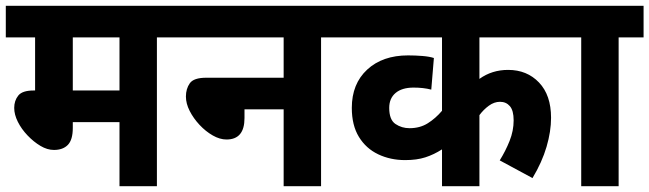

<svg xmlns="http://www.w3.org/2000/svg" viewBox="-20 -642 2239 662"><path d="M521 -513V0H392V-221H231V-201Q231 -160 214 -142.5Q197 -125 166 -125Q143 -125 119.5 -139Q96 -153 75 -175Q54 -197 41.5 -222Q29 -247 29 -270Q29 -295 43 -312.5Q57 -330 96 -330H101V-513H0V-622H607V-513ZM392 -513H231V-330H392Z M593 -622H1173V-513H1087V0H958V-265H823V-235Q823 -161 761 -161Q738 -161 713.5 -175Q689 -189 668 -211.5Q647 -234 634 -259.5Q621 -285 621 -309Q621 -336 634.5 -355Q648 -374 691 -374H958V-513H593Z M1926 -513H1633V-370Q1676 -401 1732 -401Q1797 -401 1838.5 -357.5Q1880 -314 1880 -236Q1880 -189 1864.5 -136Q1849 -83 1816 -28L1703 -89Q1723 -121 1737 -156Q1751 -191 1751 -227Q1751 -261 1738 -276Q1725 -291 1704 -291Q1684 -291 1665.5 -277.5Q1647 -264 1633 -245V0H1504V-127Q1476 -109 1446.5 -99.5Q1417 -90 1377 -90Q1326 -90 1284 -110Q1242 -130 1217.5 -170Q1193 -210 1193 -270Q1193 -353 1246 -402Q1299 -451 1387 -451Q1412 -451 1436.5 -449Q1461 -447 1476 -442L1467 -333Q1440 -340 1406 -340Q1366 -340 1344 -321.5Q1322 -303 1322 -270Q1322 -229 1343.5 -214.5Q1365 -200 1392 -200Q1428 -200 1455 -217Q1482 -234 1504 -260V-513H1159V-622H1926Z M2113 -513V0H1984V-513H1912V-622H2199V-513Z"/></svg>

Font: Noto Sans SemiCondensed
Style: Bold
Weight: 700
Width: 4
Designer: Monotype Design Team
Foundry: Monotype Imaging Inc.
Version: Version 2.013; ttfautohint (v1.8.4.7-5d5b)